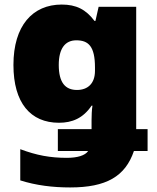

<svg xmlns="http://www.w3.org/2000/svg" viewBox="-20 -583 690 843"><path d="M251 -563C123 -563 39 -470 39 -298C39 -131 114 -44 239 -44C297 -44 345 -64 382 -119H386C383 -103 382 -73 382 -55V-16H234V80H367C354 100 319 110 274 110C200 110 141 99 69 72V209C138 231 212 240 288 240C446 240 530 192 568 80H628V-16H578V-553H413L399 -491H395C357 -542 314 -563 251 -563ZM315 -406C368 -406 397 -380 397 -287V-272C397 -216 365 -188 318 -188C267 -188 238 -220 238 -298C238 -370 266 -406 315 -406Z"/></svg>

Font: Noto Sans UI Black
Style: Regular
Weight: 900
Designer: Monotype Design Team
Foundry: Monotype Imaging Inc.
Version: Version 1.901